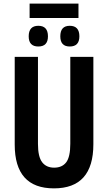

<svg xmlns="http://www.w3.org/2000/svg" viewBox="-20 -1027 595 1057"><path d="M143 -1007V-928H412V-1007ZM312 -827Q312 -771 364 -771Q417 -771 417 -827Q417 -885 364 -885Q312 -885 312 -827ZM138 -827Q138 -771 191 -771Q244 -771 244 -827Q244 -885 191 -885Q138 -885 138 -827ZM367 -714V-236Q367 -163 344.5 -133.5Q322 -104 278 -104Q235 -104 212 -134Q189 -164 189 -235V-714H61V-231Q61 10 277 10Q494 10 494 -233V-714Z"/></svg>

Font: Noto Sans UI Condensed
Style: Bold
Weight: 700
Width: 3
Designer: Monotype Design Team
Foundry: Monotype Imaging Inc.
Version: 1.001